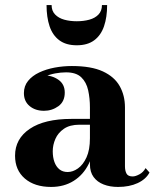

<svg xmlns="http://www.w3.org/2000/svg" viewBox="-20 -729 620 759"><path d="M446.5 10Q414.5 10 389.5 0.2Q364.5 -9.5 350 -29.2Q335.5 -49 335.5 -79.5V-304.5Q335.5 -340.5 328.5 -372.2Q321.5 -404 301.2 -423.5Q281 -443 241 -443Q221 -443 198 -438.8Q175 -434.5 154.5 -424.8Q134 -415 120.8 -399.5Q107.5 -384 107.5 -361H75.5Q75.5 -392.5 99 -411.8Q122.5 -431 154 -431Q186.5 -431 211.2 -413.5Q236 -396 236 -363Q236 -327.5 210.8 -309.2Q185.5 -291 154 -291Q119.5 -291 97 -309.8Q74.5 -328.5 74.5 -361Q74.5 -389 91 -409.2Q107.5 -429.5 135 -442.5Q162.5 -455.5 196.2 -461.8Q230 -468 264 -468Q340.5 -468 386.5 -446.8Q432.5 -425.5 453.2 -388.5Q474 -351.5 474 -304.5V-71.5Q474 -54.5 480 -43Q486 -31.5 504.5 -31.5Q515.5 -31.5 531 -39.8Q546.5 -48 555.5 -64.5L571 -47Q557 -20.5 524.2 -5.2Q491.5 10 446.5 10ZM182 10Q117 10 78.2 -23.2Q39.5 -56.5 39.5 -113.5Q39.5 -180.5 97.8 -219.8Q156 -259 262.5 -259H382V-236H294Q256 -236 232.8 -220Q209.5 -204 199 -180Q188.5 -156 188.5 -131Q188.5 -107 195.2 -88.5Q202 -70 215 -59.5Q228 -49 247.5 -49Q268 -49 288.2 -63.2Q308.5 -77.5 322 -107Q335.5 -136.5 335.5 -182.5H352Q352 -124.5 330.8 -81.2Q309.5 -38 271.2 -14Q233 10 182 10ZM283.5 -550Q241 -550 214.5 -569.8Q188 -589.5 176 -625.2Q164 -661 164 -709H184Q184 -686 197.8 -671.8Q211.5 -657.5 234 -651.2Q256.5 -645 283.5 -645Q310.5 -645 333.2 -651.2Q356 -657.5 369.5 -671.8Q383 -686 383 -709H403.5Q403.5 -661 391.2 -625.2Q379 -589.5 352.5 -569.8Q326 -550 283.5 -550Z"/></svg>

Font: Bodoni Moda 9pt
Style: Bold
Weight: 700
Designer: Owen Earl
Foundry: indestructible type
Version: Version 2.005